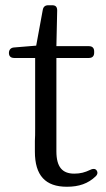

<svg xmlns="http://www.w3.org/2000/svg" viewBox="-20 -694 406 732"><path d="M235 18C281 18 316 6 345 -22C353 -30 353 -38 348 -45C343 -51 334 -52 323 -46C304 -37 287 -32 263 -32C218 -32 195 -57 195 -117V-473H319C332 -473 339 -480 339 -493V-498C339 -511 332 -518 319 -518H195L198 -654C198 -668 192 -674 179 -674H164C152 -674 145 -668 143 -656L118 -520L33 -513C21 -512 14 -504 14 -492C14 -480 21 -473 34 -473H114V-204C114 -186 114 -171 113 -157V-116C113 -25 153 18 235 18Z"/></svg>

Font: 寒蝉锦书宋
Style: Regular
Weight: 400
Designer: 寒蝉锦书宋{Warren} 思源宋体{Ryoko NISHIZUKA 西塚涼子 (kana & ideographs); Frank Grießhammer (Latin, Greek & Cyrillic); Wenlong ZHANG 
Foundry: Adobe & ChillType
Version: Version 2.000;Glyphs 3.1.1 (3135)